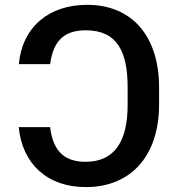

<svg xmlns="http://www.w3.org/2000/svg" viewBox="-20 -757 729 787"><path d="M185.4 -235.8H56.8C71.4 -84.5 174.7 9.9 331.7 9.9C518.8 9.9 632.1 -120.7 632.1 -328.5V-398.8C632.1 -605.5 523.8 -737.2 337 -737.2C181.8 -737.2 71.4 -647.7 57.2 -494H185.4C199.2 -598 251.1 -632.8 332 -632.8C458.5 -632.8 503.2 -547.9 503.2 -398.8V-327.1C503.2 -177.9 449.9 -93.8 330.3 -93.8C244.3 -93.8 197.4 -137.4 185.4 -235.8Z"/></svg>

Font: Magic Ui Pro Semi Bold
Style: Regular
Weight: 600
Designer: Stefan Endress, Andreas Faust
Version: Version 1.000;FEAKit 1.0